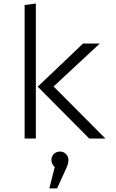

<svg xmlns="http://www.w3.org/2000/svg" viewBox="-20 -785 655 1088"><path d="M119.5 -756.4 183.1 -765.1V0H119.5ZM450.8 -538.5H545.6L283.6 -294.9L577.4 0H485.6L193.8 -293.8ZM367.7 121.5Q367.7 133.3 365.1 143.1Q362.6 152.8 354.9 169.7L303.6 282.6H259.5L290.3 161.5Q281.5 154.9 276.4 143.8Q271.3 132.8 271.3 121.5Q271.3 101 285.4 87.4Q299.5 73.8 319.5 73.8Q339.5 73.8 353.6 87.7Q367.7 101.5 367.7 121.5Z"/></svg>

Font: Fira Code Fixed Light
Style: Regular
Weight: 300
Monospace: yes
Designer: Carrois Corporate, Edenspiekermann AG, Nikita Prokopov
Foundry: Carrois Corporate, Edenspiekermann AG, Nikita Prokopov
Version: Version 5.002